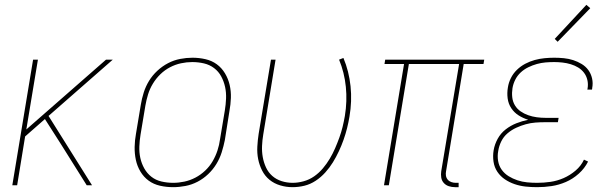

<svg xmlns="http://www.w3.org/2000/svg" viewBox="-20 -767 2540 795"><path d="M31 0 117 -520H137L89 -231L419 -520H447L181 -287L361 0H339L233 -169L166 -274L84 -202L51 0Z M697 8Q669 8 642.5 2Q616 -4 595.5 -19Q575 -34 561.5 -56.5Q548 -79 542.5 -105Q537 -131 537.5 -158.5Q538 -186 543 -213L563 -333Q567 -358 575 -383.5Q583 -409 597 -432Q611 -455 631.5 -474Q652 -493 676 -505.5Q700 -518 726 -523Q752 -528 777 -528Q804 -528 830.5 -522Q857 -516 877.5 -501Q898 -486 911.5 -463.5Q925 -441 931 -415Q937 -389 936 -361.5Q935 -334 930 -307L911 -187Q906 -162 898 -136.5Q890 -111 876 -88Q862 -65 842 -46Q822 -27 798 -14.5Q774 -2 748 3Q722 8 697 8ZM697 -10Q720 -10 743.5 -15Q767 -20 789 -31.5Q811 -43 829.5 -60.5Q848 -78 860.5 -99.5Q873 -121 880.5 -144Q888 -167 891 -190L911 -310Q915 -334 916 -359Q917 -384 912 -407Q907 -430 896 -450.5Q885 -471 866.5 -485Q848 -499 824.5 -504.5Q801 -510 776 -510Q753 -510 729.5 -505Q706 -500 684 -488.5Q662 -477 644 -459.5Q626 -442 613 -420.5Q600 -399 593 -376Q586 -353 582 -330L562 -210Q558 -186 557 -161Q556 -136 561 -113Q566 -90 577.5 -69.5Q589 -49 607 -35Q625 -21 648.5 -15.5Q672 -10 697 -10Z M1191 8Q1165 8 1140 0.5Q1115 -7 1096 -22.5Q1077 -38 1065.5 -60.5Q1054 -83 1049 -108Q1044 -133 1045.5 -160Q1047 -187 1051 -213L1102 -520H1121L1070 -210Q1066 -186 1065 -162.5Q1064 -139 1068 -116.5Q1072 -94 1081.5 -73.5Q1091 -53 1107.5 -38.5Q1124 -24 1146 -17Q1168 -10 1192 -10Q1214 -10 1237.5 -16.5Q1261 -23 1281 -37Q1301 -51 1317 -70Q1333 -89 1345.5 -110Q1358 -131 1367.5 -153Q1377 -175 1385 -197Q1393 -219 1398.5 -241.5Q1404 -264 1408 -287Q1418 -348 1412 -407.5Q1406 -467 1384 -520L1402 -527Q1425 -472 1431.5 -410Q1438 -348 1427 -284Q1423 -260 1417 -236Q1411 -212 1402.5 -188Q1394 -164 1383 -140.5Q1372 -117 1358.5 -95Q1345 -73 1327 -53Q1309 -33 1287 -18.5Q1265 -4 1240.5 2Q1216 8 1191 8Z M1864 8Q1851 8 1838.5 4Q1826 0 1817.5 -9.5Q1809 -19 1807 -32Q1805 -45 1807 -58L1881 -502H1673L1590 0H1570L1653 -502H1572L1575 -520H1985L1982 -502H1900L1827 -58Q1825 -49 1826.5 -39.5Q1828 -30 1834 -23Q1840 -16 1849 -13Q1858 -10 1867 -10H1879V8Z M2204 8Q2180 8 2156.5 5.5Q2133 3 2111 -4.5Q2089 -12 2070.5 -24.5Q2052 -37 2039.5 -55.5Q2027 -74 2023.5 -97.5Q2020 -121 2024 -145Q2028 -169 2040.5 -192Q2053 -215 2073.5 -231Q2094 -247 2118 -256.5Q2142 -266 2167 -271Q2145 -278 2127 -289.5Q2109 -301 2097 -319Q2085 -337 2082 -359.5Q2079 -382 2083 -405Q2086 -425 2095.5 -444Q2105 -463 2120.5 -478Q2136 -493 2155 -503Q2174 -513 2194 -518.5Q2214 -524 2234.5 -526Q2255 -528 2275 -528Q2295 -528 2315 -526Q2335 -524 2353.5 -518Q2372 -512 2388.5 -502Q2405 -492 2416 -477Q2427 -462 2431.5 -442.5Q2436 -423 2432 -402Q2432 -401 2432 -399.5Q2432 -398 2431 -396H2412Q2412 -397 2412.5 -398.5Q2413 -400 2413 -401Q2416 -419 2412 -436Q2408 -453 2398 -466Q2388 -479 2374 -487.5Q2360 -496 2343.5 -501Q2327 -506 2309.5 -508Q2292 -510 2275 -510Q2257 -510 2239 -508.5Q2221 -507 2203 -502Q2185 -497 2167.5 -488.5Q2150 -480 2136 -467Q2122 -454 2113.5 -437Q2105 -420 2102 -402Q2099 -383 2101 -364.5Q2103 -346 2112 -331Q2121 -316 2135.5 -306Q2150 -296 2167 -290Q2184 -284 2202.5 -281.5Q2221 -279 2240 -279H2293L2290 -261H2237Q2217 -261 2197 -259.5Q2177 -258 2157 -252.5Q2137 -247 2117.5 -238Q2098 -229 2081.5 -215Q2065 -201 2055.5 -181.5Q2046 -162 2043 -142Q2039 -121 2042.5 -100.5Q2046 -80 2057.5 -64Q2069 -48 2086 -37.5Q2103 -27 2122.5 -20.5Q2142 -14 2162.5 -12Q2183 -10 2204 -10Q2232 -10 2259.5 -14Q2287 -18 2313.5 -29.5Q2340 -41 2363 -60.5Q2386 -80 2398 -106L2415 -98Q2401 -70 2376.5 -48Q2352 -26 2323 -13.5Q2294 -1 2264 3.5Q2234 8 2204 8ZM2289 -594 2277 -606 2408 -747 2424 -733Z"/></svg>

Font: Iosevka SS04 Thin
Style: Italic
Weight: 100
Italic angle: -9°
Monospace: yes
Designer: Belleve Invis
Foundry: Belleve Invis
Version: Version 19.0.0; ttfautohint (v1.8.4)